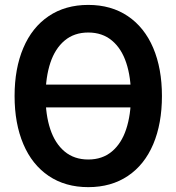

<svg xmlns="http://www.w3.org/2000/svg" viewBox="-20 -755 726 790"><path d="M139.8 -313.2V-406.8H553V-313.2ZM343.2 15Q248.8 15 180.3 -31.2Q111.9 -77.5 76 -162.1Q40 -246.8 40 -360Q40 -473.2 76 -557.8Q111.9 -642.4 180.3 -688.6Q248.8 -734.8 343.2 -734.8Q437.6 -734.8 506 -688.6Q574.4 -642.4 610.4 -557.8Q646.3 -473.2 646.3 -360Q646.3 -246.1 610.4 -161.5Q574.5 -76.9 506.1 -31Q437.7 15 343.2 15ZM343.2 -98.7Q401 -98.7 440.4 -131.7Q479.8 -164.7 499.2 -223.5Q518.7 -282.4 518.8 -360Q519 -437.4 499.5 -496.3Q480.1 -555.2 440.5 -588.2Q401 -621.2 343.2 -621.2Q285.3 -621.2 246 -588.2Q206.6 -555.2 187.1 -496.4Q167.7 -437.6 167.5 -360Q167.3 -282.6 186.8 -223.7Q206.3 -164.8 245.8 -131.7Q285.3 -98.7 343.2 -98.7Z"/></svg>

Font: Manrope
Style: Regular
Weight: 400
Designer: Mikhail Sharanda
Foundry: Mikhail Sharanda
Version: Version 4.503